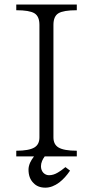

<svg xmlns="http://www.w3.org/2000/svg" viewBox="-20 -698 415 858"><path d="M52.7 -677.7V-652.3Q111.3 -652.3 133.8 -638.7Q156.2 -625 156.2 -586.9V-84Q156.2 -52.7 133.8 -39.1Q109.4 -24.4 52.7 -24.4V1H131.8Q120.1 16.6 114.3 29.3Q107.4 45.9 107.4 59.6Q107.4 97.7 128.9 119.1Q148.4 140.6 182.6 140.6Q213.9 140.6 245.1 117.2Q271.5 96.7 293 64.5L272.5 48.8Q251 66.4 238.3 73.2Q218.8 85 199.2 85Q184.6 85 173.8 74.2Q163.1 62.5 163.1 44.9Q163.1 33.2 168 21.5Q171.9 11.7 179.7 1H323.2V-24.4Q265.6 -24.4 241.2 -39.1Q218.8 -52.7 218.8 -84V-586.9Q218.8 -625 241.2 -638.7Q263.7 -652.3 323.2 -652.3V-677.7Z"/></svg>

Font: Batang
Style: Regular
Weight: 400
Version: Version 2.21